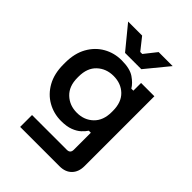

<svg xmlns="http://www.w3.org/2000/svg" viewBox="-252 -821 1143 1143"><g transform="rotate(45 319.5 -249.0)"><path d="M49 -245V-260Q49 -338 80 -393.5Q111 -449 163 -478.5Q215 -508 277 -508Q347 -508 383.5 -483Q420 -458 437 -429H454V-494H566V94Q566 143 538 171.5Q510 200 462 200H130V100H423Q452 100 452 70V-73H435Q424 -56 405 -38.5Q386 -21 355 -9Q324 3 277 3Q215 3 163 -26.5Q111 -56 80 -111.5Q49 -167 49 -245ZM309 -98Q371 -98 412 -137.5Q453 -177 453 -248V-258Q453 -330 412.5 -369Q372 -408 309 -408Q247 -408 205.5 -369Q164 -330 164 -258V-248Q164 -177 205.5 -137.5Q247 -98 309 -98ZM260 -553 141 -698H259L320 -621H337L398 -698H516L397 -553Z"/></g></svg>

Font: Space Grotesk SemiBold
Style: Regular
Weight: 600
Designer: Florian Karsten
Foundry: Florian Karsten
Version: Version 2.000